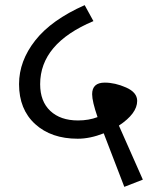

<svg xmlns="http://www.w3.org/2000/svg" viewBox="-20 -708 631 746"><path d="M535 -10 463 18 383 -190Q330 -169 282 -169Q179 -169 116.5 -226Q54 -283 54 -381Q54 -471 117 -551Q180 -631 309 -688L343 -626Q136 -539 136 -381Q136 -314 175.5 -277Q215 -240 283 -240Q325 -240 359 -253Q338 -314 338 -342Q338 -387 387 -387Q427 -387 470 -368Q513 -349 513 -316Q513 -267 442 -220Z"/></svg>

Font: FiraGO Book
Style: Regular
Weight: 350
Designer: bBox Type
Foundry: bBox Type GmbH
Version: Version 1.001;PS 001.001;hotconv 1.0.88;makeotf.lib2.5.64775